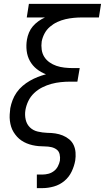

<svg xmlns="http://www.w3.org/2000/svg" viewBox="-20 -755 541 990"><path d="M170 215V145H199Q214 145 229.5 141Q245 137 258 127Q271 117 278.5 102.5Q286 88 289 73Q291 56 287.5 40.5Q284 25 272 16Q260 7 244 3.5Q228 0 211.5 0Q195 0 179 -1.5Q163 -3 147.5 -6.5Q132 -10 117.5 -16Q103 -22 90.5 -30.5Q78 -39 68 -50Q58 -61 50 -74Q42 -87 37.5 -101.5Q33 -116 31 -132Q29 -148 30 -164.5Q31 -181 33 -197Q37 -218 45 -239Q53 -260 66 -278.5Q79 -297 96.5 -312Q114 -327 134 -338.5Q154 -350 174.5 -358Q195 -366 217 -372Q191 -382 169.5 -399Q148 -416 134.5 -440Q121 -464 117.5 -493Q114 -522 119 -551Q122 -569 129.5 -587Q137 -605 149.5 -619.5Q162 -634 178 -645.5Q194 -657 212 -665H118L129 -735H501L490 -665H403Q382 -665 360.5 -663Q339 -661 317.5 -656Q296 -651 275.5 -641.5Q255 -632 237.5 -617Q220 -602 209.5 -582Q199 -562 195 -541Q192 -520 195 -499Q198 -478 208.5 -461.5Q219 -445 235.5 -433.5Q252 -422 271 -415.5Q290 -409 311.5 -406.5Q333 -404 354 -404H391L379 -334H342Q318 -334 293.5 -331.5Q269 -329 245 -322.5Q221 -316 198 -304.5Q175 -293 156 -275Q137 -257 126 -234Q115 -211 111 -187Q107 -162 112.5 -138Q118 -114 134.5 -98Q151 -82 175 -76.5Q199 -71 224 -70Q245 -70 265 -67Q285 -64 303.5 -56.5Q322 -49 337 -36.5Q352 -24 360 -6.5Q368 11 369.5 31.5Q371 52 368 72Q363 101 349.5 129.5Q336 158 312 178Q288 198 258 206.5Q228 215 199 215Z"/></svg>

Font: Iosevka Curly
Style: Italic
Weight: 400
Italic angle: -9°
Monospace: yes
Designer: Belleve Invis
Foundry: Belleve Invis
Version: Version 22.1.2; ttfautohint (v1.8.4)